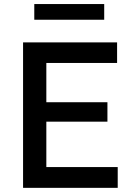

<svg xmlns="http://www.w3.org/2000/svg" viewBox="-20 -904 652 924"><path d="M91 0V-700H543.5V-601H203V-412H497V-318.5H203V-100H546.5V0ZM145 -809V-884.5H481.5V-809Z"/></svg>

Font: Geologica
Style: Regular
Weight: 400
Designer: Sindre Bremnes, Frode Helland
Foundry: Monokrom Skriftforlag AS
Version: Version 1.010; ttfautohint (v1.8.4.7-5d5b);gftools[0.9.28]